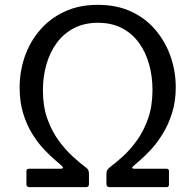

<svg xmlns="http://www.w3.org/2000/svg" viewBox="-20 -772 807 792"><path d="M384 -678Q328 -678 285.5 -656Q243 -634 214.5 -595.5Q186 -557 171.5 -506.5Q157 -456 157 -399Q157 -334 175 -283Q193 -232 221 -193.5Q249 -155 279 -127.5Q309 -100 333 -82Q340 -78 343.5 -71.5Q347 -65 347 -54V-13Q347 0 335 0H100Q96 0 92.5 -3Q89 -6 89 -11V-66Q89 -76 100 -76H231Q238 -76 239.5 -79Q241 -82 235 -88Q227 -95 206.5 -112.5Q186 -130 161 -156.5Q136 -183 113 -220Q90 -257 75.5 -304.5Q61 -352 61 -411Q61 -477 82 -538Q103 -599 144.5 -647.5Q186 -696 246 -724Q306 -752 384 -752Q463 -752 523 -723.5Q583 -695 623.5 -646Q664 -597 684.5 -536.5Q705 -476 705 -412Q705 -354 690 -306.5Q675 -259 652.5 -222Q630 -185 605 -157.5Q580 -130 559.5 -112.5Q539 -95 530 -87Q524 -82 525.5 -79Q527 -76 534 -76H667Q677 -76 677 -66V-11Q677 0 667 0H432Q419 0 419 -14V-54Q419 -65 422.5 -70.5Q426 -76 433 -82Q457 -100 487 -127Q517 -154 545 -193Q573 -232 591 -283.5Q609 -335 609 -401Q609 -457 595 -507Q581 -557 553 -595.5Q525 -634 483 -656Q441 -678 384 -678Z"/></svg>

Font: Libre Franklin
Style: Regular
Weight: 400
Designer: Pablo Impallari, Rodrigo Fuenzalida, Nhung Nguyen
Foundry: Impallari Type
Version: Version 3.000